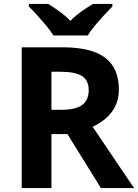

<svg xmlns="http://www.w3.org/2000/svg" viewBox="-20 -954 700 974"><path d="M298 -714Q444 -714 513.5 -661Q583 -608 583 -500Q583 -451 564.5 -414.5Q546 -378 515.5 -352.5Q485 -327 450 -311L660 0H492L322 -274H241V0H90V-714ZM287 -590H241V-397H290Q365 -397 397.5 -422Q430 -447 430 -496Q430 -547 395.5 -568.5Q361 -590 287 -590ZM251 -774Q237 -797 214.5 -824Q192 -851 168.5 -877Q145 -903 126 -921V-934H225Q251 -918 281 -896.5Q311 -875 337 -848Q363 -875 394 -896.5Q425 -918 451 -934H550V-921Q532 -903 508 -877Q484 -851 461.5 -824Q439 -797 425 -774Z"/></svg>

Font: Noto Sans Tangsa
Style: Regular
Weight: 400
Designer: David Williams
Foundry: Google LLC
Version: Version 1.504